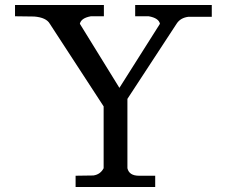

<svg xmlns="http://www.w3.org/2000/svg" viewBox="-20 -747 906 767"><path d="M489 -352 686 -653Q701 -676 733 -680H826V-727H520V-682H574Q614 -675 619 -652L457 -396L299 -652Q304 -675 343 -682H395V-727H40V-682L117 -681Q165 -677 179 -652L394 -322V-75Q381 -50 353 -46L282 -45V0H600V-45H535Q496 -45 489 -75Z"/></svg>

Font: Sawarabi Mincho
Style: Regular
Weight: 400
Version: Version 1.082; ttfautohint (v1.8.4.7-5d5b)